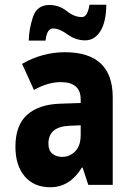

<svg xmlns="http://www.w3.org/2000/svg" viewBox="-20 -779 540 809"><path d="M172 -608Q177 -659 204 -659Q230 -659 264.5 -634Q299 -609 339 -609Q378 -609 402.5 -647Q427 -685 428 -759H357Q349 -707 325 -707Q293 -707 261 -732.5Q229 -758 188 -758Q135 -758 118.5 -706.5Q102 -655 101 -608ZM184 -174Q184 -245 272 -249L320 -251V-210Q320 -165 297 -141.5Q274 -118 242 -118Q217 -118 200.5 -131.5Q184 -145 184 -174ZM325 -73H328L352 0H455V-369Q455 -559 253 -559Q159 -559 73 -510L123 -400Q182 -433 236 -433Q320 -433 320 -360V-345L232 -342Q143 -339 94 -295Q45 -251 45 -161Q45 -82 84 -36Q123 10 192 10Q274 10 325 -73Z"/></svg>

Font: Noto Sans Mono UI Condensed ExtraBold
Style: Regular
Weight: 800
Width: 3
Designer: Monotype Design team
Foundry: Monotype Imaging Inc.
Version: 1.000